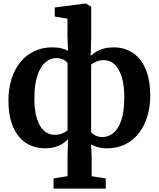

<svg xmlns="http://www.w3.org/2000/svg" viewBox="-20 -840 912 1103"><path d="M287.5 243.5V185L368 172V58L371 -40.5Q357.5 -25.5 338.2 -13.5Q319 -1.5 294.2 5.2Q269.5 12 237.5 12Q195.5 12 157.8 -3.5Q120 -19 91 -52.2Q62 -85.5 45.2 -137.8Q28.5 -190 28.5 -263.5Q28.5 -330 46 -385.8Q63.5 -441.5 96.5 -482.2Q129.5 -523 176 -545.5Q222.5 -568 280.5 -568Q310.5 -568 334.2 -562Q358 -556 371 -548.5L367.5 -630V-732.5L294.5 -745V-797L467.5 -819.5H474L504 -801.5V-630L501 -519Q515.5 -532.5 534.5 -543.8Q553.5 -555 578 -561.5Q602.5 -568 634 -568Q676 -568 713.8 -552.2Q751.5 -536.5 780.5 -503Q809.5 -469.5 826.2 -417Q843 -364.5 843 -291Q843 -224.5 825.8 -169.2Q808.5 -114 776.2 -73.2Q744 -32.5 698.5 -10.2Q653 12 596 12Q563 12 539.8 4.8Q516.5 -2.5 503 -10L506.5 58V172.5L587.5 185V243.5ZM295 -65.5Q318.5 -65.5 338 -73.5Q357.5 -81.5 368 -91V-478Q364.5 -483.5 355.8 -490Q347 -496.5 333.8 -501.5Q320.5 -506.5 303.5 -506.5Q270 -506.5 241.2 -482.5Q212.5 -458.5 195 -406.8Q177.5 -355 177.5 -271.5Q177.5 -204 192.2 -158Q207 -112 233.2 -88.8Q259.5 -65.5 295 -65.5ZM568 -52.5Q602 -52.5 630.8 -75.5Q659.5 -98.5 676.8 -149Q694 -199.5 694 -282.5Q694 -353 678.8 -400Q663.5 -447 637.2 -470.8Q611 -494.5 577 -494.5Q553 -494.5 533.8 -486.5Q514.5 -478.5 503.5 -469V-80Q507 -75.5 515.8 -69Q524.5 -62.5 538 -57.5Q551.5 -52.5 568 -52.5Z"/></svg>

Font: Merriweather 20pt
Style: Bold
Weight: 700
Version: Version 2.100